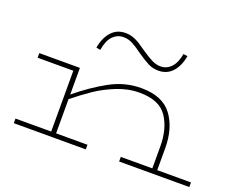

<svg xmlns="http://www.w3.org/2000/svg" viewBox="-120 -995 1504 1213"><g transform="rotate(20 631.5 -388.5)"><path d="M1246 -31V0H774V-31H986V-178Q986 -298 933.5 -375.5Q881 -453 748 -453Q671 -453 595.5 -422.5Q520 -392 462.5 -353Q405 -314 339 -261V-31H550V0H66V-31H306V-440H66V-471H339V-292Q438 -374 538 -429Q638 -484 748 -484Q892 -484 955.5 -398.5Q1019 -313 1019 -178V-31ZM660 -690Q621 -719 592.5 -733.5Q564 -748 533 -748Q491 -748 461 -717Q431 -686 421 -622L393 -627Q405 -696 441.5 -736.5Q478 -777 536 -777Q564 -777 588.5 -768Q613 -759 630 -748Q647 -737 685 -711Q726 -683 755 -668.5Q784 -654 814 -654Q854 -654 883.5 -684.5Q913 -715 924 -777L952 -773Q940 -704 903.5 -664Q867 -624 810 -624Q772 -624 740.5 -640Q709 -656 660 -690Z"/></g></svg>

Font: BioRhyme Expanded ExtraLight
Style: Regular
Weight: 275
Width: 7
Designer: Aoife Mooney
Foundry: Aoife Mooney Type
Version: Version 1.001